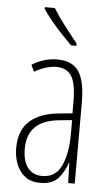

<svg xmlns="http://www.w3.org/2000/svg" viewBox="-55 -852 485 847"><g transform="rotate(5 188.0 -428.0)"><path d="M184 -590Q250 -590 279 -548Q308 -506 308 -410V-51H279L276 -140H274Q262 -102 236 -71.5Q210 -41 156 -41Q114 -41 88 -61.5Q62 -82 49.5 -114.5Q37 -147 37 -184Q37 -263 82 -304Q127 -345 210 -353L271 -359V-407Q271 -491 250 -524Q229 -557 182 -557Q163 -557 138.5 -550Q114 -543 86 -527L72 -557Q126 -590 184 -590ZM212 -323Q75 -309 75 -185Q75 -130 98 -101Q121 -72 162 -72Q221 -72 246.5 -126.5Q272 -181 272 -269V-329ZM153 -815Q178 -775 206.5 -738Q235 -701 262 -668V-657H239Q220 -676 195.5 -701.5Q171 -727 148 -755Q125 -783 109 -807V-815Z"/></g></svg>

Font: Noto Sans Tamil UI ExtraCondensed ExtraLight
Style: Regular
Weight: 200
Width: 2
Designer: Jelle Bosma - Monotype Design Team
Foundry: Monotype Imaging Inc.
Version: Version 2.004; ttfautohint (v1.8.4.7-5d5b)